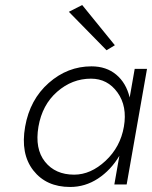

<svg xmlns="http://www.w3.org/2000/svg" viewBox="-20 -734 605 764"><path d="M344 -470Q403 -470 442.5 -437Q482 -404 496 -346L516 -460H565L484 0H435L455 -114Q421 -57 370 -23.5Q319 10 259 10Q164 10 112.5 -56Q61 -122 80 -230Q99 -338 174 -404Q249 -470 344 -470ZM133 -230Q118 -142 159 -90.5Q200 -39 275 -39Q341 -39 400 -94Q459 -149 473 -230Q487 -311 447.5 -366Q408 -421 342 -421Q267 -421 207.5 -369Q148 -317 133 -230ZM254 -687 307 -714 437 -554 404 -534Z"/></svg>

Font: Renner* Light
Style: Light Italic
Weight: 300
Italic angle: -10°
Version: Version 003.000 ; ttfautohint (v0.97) -l 8 -r 50 -G 200 -x 1